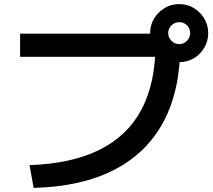

<svg xmlns="http://www.w3.org/2000/svg" viewBox="-20 -875 1040 936"><path d="M124 -70Q329 -77 465.5 -145Q602 -213 670 -341.5Q738 -470 738 -660L797 -598H78V-711H794V-658H859Q859 -436 777.5 -282.5Q696 -129 536.5 -47Q377 35 144 41ZM853 -572Q815 -572 782.5 -591Q750 -610 731 -642Q712 -674 712 -713Q712 -753 731 -784.5Q750 -816 782 -835.5Q814 -855 853 -855Q893 -855 924.5 -836Q956 -817 975.5 -785Q995 -753 995 -713Q995 -675 976 -642.5Q957 -610 925 -591Q893 -572 853 -572ZM854 -660Q876 -660 891.5 -676Q907 -692 907 -714Q907 -736 891.5 -751.5Q876 -767 854 -767Q832 -767 816 -751.5Q800 -736 800 -714Q800 -692 816 -676Q832 -660 854 -660Z"/></svg>

Font: M PLUS 1 SemiBold
Style: Regular
Weight: 600
Designer: Coji Morishita
Foundry: UNDERFOREST DESIGN
Version: Version 1.001